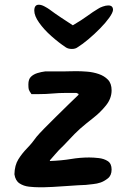

<svg xmlns="http://www.w3.org/2000/svg" viewBox="-20 -787 542 812"><path d="M144 -767Q155 -767 168 -760Q181 -753 188 -748Q212 -730 238.5 -712.5Q265 -695 288 -680Q327 -703 350 -720Q373 -737 395 -750Q402 -755 415 -759.5Q428 -764 438 -764Q458 -764 458 -745Q457 -733 442 -712Q427 -691 403.5 -667Q380 -643 354.5 -621.5Q329 -600 308 -587Q299 -580 284 -580Q268 -580 258 -587Q228 -607 197 -634.5Q166 -662 145.5 -691Q125 -720 125 -742Q125 -767 144 -767ZM145 5Q126 5 103 2.5Q80 0 62.5 -11.5Q45 -23 41 -50Q42 -88 57.5 -113Q73 -138 94.5 -160Q116 -182 135 -209Q144 -220 166.5 -243Q189 -266 217 -293.5Q245 -321 270.5 -346Q296 -371 312 -386V-390L303 -394H259Q229 -394 202 -391.5Q175 -389 145 -389H113Q103 -403 101.5 -409.5Q100 -416 100 -430Q100 -452 111 -462.5Q122 -473 138.5 -478Q155 -483 171 -485H249Q259 -485 273 -485.5Q287 -486 303 -486Q323 -486 348.5 -484Q374 -482 397.5 -474Q421 -466 436.5 -450Q452 -434 452 -405Q452 -371 428.5 -341.5Q405 -312 373.5 -287.5Q342 -263 318 -242Q295 -221 273.5 -197.5Q252 -174 229 -152Q225 -148 212 -133Q199 -118 191 -109V-106Q241 -108 280 -114.5Q319 -121 357 -121Q375 -121 397.5 -118.5Q420 -116 436 -105.5Q452 -95 452 -70Q452 -45 436 -32.5Q420 -20 405 -15Q390 -10 374.5 -8.5Q359 -7 343 -5Q334 -5 310.5 -3.5Q287 -2 258 0Q229 2 203.5 3.5Q178 5 165 5Z"/></svg>

Font: Fuzzy Bubbles
Style: Bold
Weight: 700
Designer: Robert E. Leuschke
Foundry: Robert E. Leuschke
Version: Version 1.010; ttfautohint (v1.8.3)